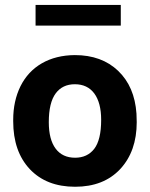

<svg xmlns="http://www.w3.org/2000/svg" viewBox="-20 -729 593 759"><path d="M200.2 -359.9Q172.9 -323.2 172.9 -246.1Q172.9 -177.2 200.2 -141.1Q227.1 -105.5 276.9 -105.5Q325.2 -105.5 352.5 -140.6Q379.9 -176.3 379.9 -255.4Q379.9 -322.8 352.5 -359.9Q325.2 -396 275.9 -396Q227.1 -396 200.2 -359.9ZM32.2 -249.5V-255.4Q32.2 -329.6 61 -388.2Q90.3 -446.8 145 -478.5Q200.7 -510.7 275.9 -511.2Q381.8 -511.2 447 -449Q512.2 -386.7 519.5 -279.8L520.5 -246.1Q520.5 -130.9 455.1 -60.5Q389.6 9.3 276.9 9.3Q163.6 9.3 97.7 -60.5Q32.2 -130.4 32.2 -249.5ZM457.5 -627.9H120.6V-709.5H457.5Z"/></svg>

Font: MAUL Bold
Style: Bold
Weight: 700
Designer: MAUL
Version: Version 1.0; 2020; ttfautohint (v1.8.3)